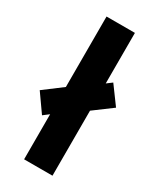

<svg xmlns="http://www.w3.org/2000/svg" viewBox="-216 -823 733 885"><g transform="rotate(30 150.5 -380.0)"><path d="M75 0V-240L45 -217L-22 -312L75 -385V-760H226V-491L254 -512L323 -418L226 -346V0Z"/></g></svg>

Font: Noto Sans Tamil Condensed ExtraBold
Style: Regular
Weight: 800
Width: 3
Designer: Jelle Bosma - Monotype Design Team
Foundry: Monotype Imaging Inc.
Version: Version 2.004; ttfautohint (v1.8.4.7-5d5b)